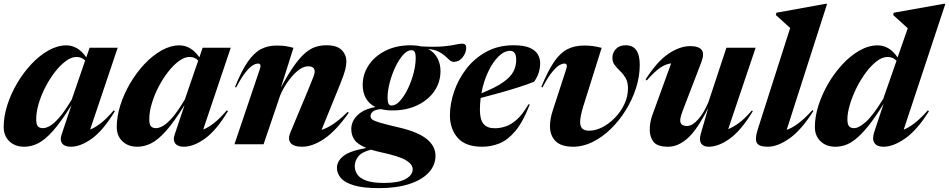

<svg xmlns="http://www.w3.org/2000/svg" viewBox="-24 -765 5033 1018"><path d="M302 -49.5 355 -208Q299 -118 256.2 -70.2Q213.5 -22.5 177.2 -4.8Q141 13 104.5 13Q55.5 13 25.5 -16Q-4.5 -45 -4.5 -91.5Q-4.5 -147 14.5 -207Q33.5 -267 66.8 -323.5Q100 -380 142.8 -425.5Q185.5 -471 233.2 -497.8Q281 -524.5 328.5 -524.5Q357.5 -524.5 384 -509.2Q410.5 -494 433.5 -461L451 -512H600L454 -78.5Q480 -88 510.8 -112Q541.5 -136 579 -180L585 -175.5Q523 -73 463 -30Q403 13 351 13Q319 13 305.8 -4.2Q292.5 -21.5 302 -49.5ZM168 -133Q168 -106 176.5 -95.8Q185 -85.5 204 -85.5Q219 -85.5 239.8 -96.8Q260.5 -108 289.2 -140.5Q318 -173 356.5 -237.5L427.5 -444Q409.5 -463 381.5 -463Q354.5 -463 325 -441.2Q295.5 -419.5 267.5 -383.5Q239.5 -347.5 217 -304Q194.5 -260.5 181.2 -216Q168 -171.5 168 -133Z M901.5 -49.5 954.5 -208Q898.5 -118 855.8 -70.2Q813 -22.5 776.8 -4.8Q740.5 13 704 13Q655 13 625 -16Q595 -45 595 -91.5Q595 -147 614 -207Q633 -267 666.2 -323.5Q699.5 -380 742.2 -425.5Q785 -471 832.8 -497.8Q880.5 -524.5 928 -524.5Q957 -524.5 983.5 -509.2Q1010 -494 1033 -461L1050.5 -512H1199.5L1053.5 -78.5Q1079.5 -88 1110.2 -112Q1141 -136 1178.5 -180L1184.5 -175.5Q1122.5 -73 1062.5 -30Q1002.5 13 950.5 13Q918.5 13 905.2 -4.2Q892 -21.5 901.5 -49.5ZM767.5 -133Q767.5 -106 776 -95.8Q784.5 -85.5 803.5 -85.5Q818.5 -85.5 839.2 -96.8Q860 -108 888.8 -140.5Q917.5 -173 956 -237.5L1027 -444Q1009 -463 981 -463Q954 -463 924.5 -441.2Q895 -419.5 867 -383.5Q839 -347.5 816.5 -304Q794 -260.5 780.8 -216Q767.5 -171.5 767.5 -133Z M1228 -301 1222 -304Q1256 -388.5 1288.8 -436.2Q1321.5 -484 1358.5 -503.8Q1395.5 -523.5 1442 -523.5Q1470.5 -523.5 1488.8 -520.8Q1507 -518 1532 -511.5L1465.5 -301Q1504 -372.5 1535.5 -416.8Q1567 -461 1594.8 -484.5Q1622.5 -508 1649.8 -516.5Q1677 -525 1707 -525Q1762.5 -525 1787.5 -499.8Q1812.5 -474.5 1812.5 -439Q1812.5 -420 1806.5 -395.5Q1800.5 -371 1780 -320L1681 -76.5Q1707.5 -84.5 1741.2 -106.2Q1775 -128 1819.5 -172L1825 -167Q1756 -69.5 1693.8 -28.2Q1631.5 13 1578.5 13Q1533 13 1517 -7Q1501 -27 1515 -61L1615.5 -302Q1633 -344.5 1638.8 -360.5Q1644.5 -376.5 1644.5 -385Q1644.5 -413.5 1610 -413.5Q1582 -413.5 1552.8 -388.5Q1523.5 -363.5 1499 -327.5Q1474.5 -291.5 1461.5 -259L1373.5 0H1219L1354 -399.5Q1358.5 -412 1356.5 -420Q1354.5 -428 1344.5 -428Q1332.5 -428 1316.5 -418.8Q1300.5 -409.5 1278.5 -382.5Q1256.5 -355.5 1228 -301Z M1985.5 232.5Q1901.5 232.5 1852.8 217.8Q1804 203 1783.2 178.8Q1762.5 154.5 1762.5 125.5Q1762.5 89.5 1796.8 62.2Q1831 35 1918.5 19.5Q1872 0.5 1855.2 -24.2Q1838.5 -49 1838.5 -79.5Q1838.5 -123 1872.2 -155Q1906 -187 1966.5 -197.5Q1932.5 -214.5 1915.8 -244.5Q1899 -274.5 1899 -314.5Q1899 -372.5 1931.5 -420.5Q1964 -468.5 2021.2 -496.8Q2078.5 -525 2154 -525Q2183.5 -525 2208.5 -519Q2282.5 -515 2325 -519Q2367.5 -523 2390.2 -528.2Q2413 -533.5 2426.5 -533.5Q2448 -533.5 2448 -512Q2448 -485.5 2429 -461.2Q2410 -437 2382.5 -437Q2370 -437 2359.8 -446.2Q2349.5 -455.5 2336 -468Q2322.5 -480.5 2301.5 -491.2Q2280.5 -502 2246.5 -505Q2279 -487.5 2295.2 -457.2Q2311.5 -427 2311.5 -388Q2311.5 -329 2279 -281.8Q2246.5 -234.5 2189 -207Q2131.5 -179.5 2057 -179.5Q2023 -179.5 1995.5 -186.5Q1964 -183.5 1952.2 -172.8Q1940.5 -162 1940.5 -149.5Q1940.5 -140 1948.5 -132.5Q1956.5 -125 1987.5 -115.5Q2018.5 -106 2087.5 -90Q2192 -66 2238.5 -28Q2285 10 2285 60.5Q2285 111 2249.2 149.8Q2213.5 188.5 2146.5 210.5Q2079.5 232.5 1985.5 232.5ZM2052.5 -205.5Q2075 -205.5 2097.5 -230.8Q2120 -256 2138.8 -295Q2157.5 -334 2168.8 -377.2Q2180 -420.5 2180 -456.5Q2180 -481 2174.5 -490Q2169 -499 2158 -499Q2135.5 -499 2113 -473.8Q2090.5 -448.5 2072 -409.2Q2053.5 -370 2042.2 -326.8Q2031 -283.5 2031 -247.5Q2031 -223.5 2036.2 -214.5Q2041.5 -205.5 2052.5 -205.5ZM1857 116Q1857 140 1870.8 160.2Q1884.5 180.5 1918.5 192.8Q1952.5 205 2013 205Q2089 205 2126.5 184.2Q2164 163.5 2164 132.5Q2164 106 2128.2 84.5Q2092.5 63 1996.5 42.5Q1967 36 1943.5 28.5Q1895 40.5 1876 64Q1857 87.5 1857 116Z M2785 -211.5Q2749.5 -119.5 2709 -71Q2668.5 -22.5 2624.2 -4.8Q2580 13 2532.5 13Q2444.5 13 2403 -34Q2361.5 -81 2361.5 -154Q2361.5 -214 2383.5 -279Q2405.5 -344 2448.2 -399.8Q2491 -455.5 2554 -490.2Q2617 -525 2699 -525Q2754 -525 2784.8 -511.5Q2815.5 -498 2827.8 -476.2Q2840 -454.5 2840 -430.5Q2840 -375.5 2807.5 -331.5Q2776.5 -319 2730.2 -304Q2684 -289 2630.5 -274Q2577 -259 2524.5 -245.5Q2520.5 -213.5 2520.5 -182.5Q2520.5 -131.5 2539.5 -108.2Q2558.5 -85 2599.5 -85Q2628.5 -85 2658 -95Q2687.5 -105 2717.5 -132.2Q2747.5 -159.5 2778 -212ZM2681 -495.5Q2649 -495.5 2618.2 -464.8Q2587.5 -434 2563.5 -382.8Q2539.5 -331.5 2528.5 -270.5Q2603.5 -300.5 2643.2 -328.5Q2683 -356.5 2698 -385.5Q2713 -414.5 2713 -447.5Q2713 -495.5 2681 -495.5Z M3368 -421.5Q3368 -359.5 3348 -297.5Q3328 -235.5 3293.2 -179.8Q3258.5 -124 3213.5 -80.5Q3168.5 -37 3117.8 -12Q3067 13 3015.5 13Q2952 13 2922 -16.5Q2892 -46 2892 -97Q2892 -135 2908 -183L2978.5 -399.5Q2987.5 -428 2968.5 -428Q2957 -428 2941 -418.8Q2925 -409.5 2903 -382.5Q2881 -355.5 2852 -301L2846 -304Q2880.5 -388 2912.8 -435.8Q2945 -483.5 2983.2 -503.5Q3021.5 -523.5 3072.5 -523.5Q3099.5 -523.5 3118.8 -520.8Q3138 -518 3166 -511.5L3068 -199.5Q3052 -146.5 3052 -118.5Q3052 -93.5 3064 -82.8Q3076 -72 3100 -72Q3133.5 -72 3169.2 -90.2Q3205 -108.5 3236 -140.2Q3267 -172 3286.2 -212.2Q3305.5 -252.5 3305.5 -296.5Q3305.5 -330.5 3293 -351.5Q3280.5 -372.5 3264.2 -388Q3248 -403.5 3235.5 -419.5Q3223 -435.5 3223 -459Q3223 -485.5 3241.5 -505.2Q3260 -525 3294 -525Q3368 -525 3368 -421.5Z M3691 -53 3731 -192.5Q3673 -77.5 3622.2 -32.2Q3571.5 13 3519 13Q3461.5 13 3441.2 -12.8Q3421 -38.5 3421 -77.5Q3421 -94.5 3424.2 -114.8Q3427.5 -135 3434 -152.5L3534.5 -429Q3505.5 -425.5 3476.2 -405.8Q3447 -386 3405 -338.5L3399 -343.5Q3459.5 -439 3520 -479.8Q3580.5 -520.5 3635.5 -520.5Q3681 -520.5 3696.5 -500.2Q3712 -480 3693.5 -432.5L3600 -189Q3582.5 -143.5 3582.5 -127.5Q3582.5 -97 3618.5 -97Q3646.5 -97 3677.5 -131.8Q3708.5 -166.5 3732.5 -224.5L3827.5 -512H3982.5L3837 -80.5Q3862 -90 3893.2 -112.5Q3924.5 -135 3962.5 -179.5L3967.5 -175.5Q3905.5 -73 3845.5 -30Q3785.5 13 3733.5 13Q3706 13 3694 -3.8Q3682 -20.5 3691 -53Z M4165.5 -616.5Q4152 -629 4131.5 -647.5Q4111 -666 4089.5 -685.5L4092.5 -697.5L4354 -745H4361.5L4147 -76.5Q4173 -85 4206.2 -109Q4239.5 -133 4283.5 -181L4289 -177Q4225 -75.5 4162 -31.2Q4099 13 4047.5 13Q3999.5 13 3988.5 -8Q3977.5 -29 3994 -80Z M4901.5 -175.5Q4838.5 -75 4775.5 -31Q4712.5 13 4660 13Q4625.5 13 4612.2 -7.2Q4599 -27.5 4611 -64L4661 -215Q4615.5 -141 4578.8 -95.8Q4542 -50.5 4512 -27Q4482 -3.5 4456 4.8Q4430 13 4405.5 13Q4356.5 13 4326.5 -16Q4296.5 -45 4296.5 -91.5Q4296.5 -145.5 4315.2 -205Q4334 -264.5 4367 -321.2Q4400 -378 4442.8 -424Q4485.5 -470 4533.5 -497.2Q4581.5 -524.5 4630 -524.5Q4659 -524.5 4685.8 -509.2Q4712.5 -494 4735 -460.5L4789 -615Q4775.5 -627.5 4754.2 -646.8Q4733 -666 4711.5 -685.5L4714.5 -697.5L4980.5 -745H4988.5L4767.5 -77.5Q4793 -87.5 4824.2 -111.2Q4855.5 -135 4895.5 -180ZM4469 -133Q4469 -106 4477.8 -95.8Q4486.5 -85.5 4505 -85.5Q4529 -85.5 4566.5 -118.5Q4604 -151.5 4659 -241L4729.5 -443Q4711 -463 4682.5 -463Q4653.5 -463 4623.5 -439.8Q4593.5 -416.5 4565.8 -378.8Q4538 -341 4516.2 -296.8Q4494.5 -252.5 4481.8 -209.2Q4469 -166 4469 -133Z"/></svg>

Font: Newsreader Display
Style: Bold Italic
Weight: 700
Italic angle: -17°
Designer: Hugues Gentile
Foundry: Production Type
Version: Version 1.001